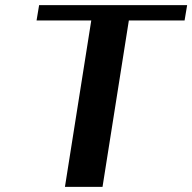

<svg xmlns="http://www.w3.org/2000/svg" viewBox="-20 -731 752 751"><path d="M123 -651H337L234 0H381L484 -651H702L712 -711H133Z"/></svg>

Font: Aerodynamic
Style: Obl
Weight: 500
Designer: Google
Version: Version 2.000980; 2014